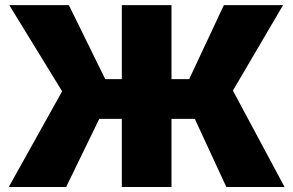

<svg xmlns="http://www.w3.org/2000/svg" viewBox="-20 -748 1173 768"><path d="M666 -727.5V0H467.3V-727.5ZM15.1 0 228.5 -382.8 17.1 -727.5H255.4L400.9 -431.6H736.8L875.5 -727.5H1112.3L911.6 -385.7L1118.2 0H885.3L759.3 -272.5H377L244.6 0Z"/></svg>

Font: Inter 20pt Black
Style: Regular
Weight: 900
Version: Version 4.001;git-66647c0bb